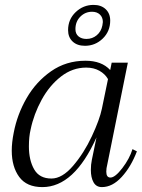

<svg xmlns="http://www.w3.org/2000/svg" viewBox="-20 -754 579 784"><path d="M258 -631Q258 -675 289 -704.5Q320 -734 362 -734Q393 -734 411.5 -716.5Q430 -699 430 -670Q430 -626 399.5 -596.5Q369 -567 327 -567Q295 -567 276.5 -584.5Q258 -602 258 -631ZM398 -650Q400 -660 400 -664Q400 -683 388 -694.5Q376 -706 356 -706Q328 -706 308 -686Q288 -666 288 -635Q288 -616 300.5 -605.5Q313 -595 333 -595Q357 -595 375 -610Q393 -625 398 -650ZM28 -139Q28 -172 36 -212Q50 -286 88.5 -353Q127 -420 188.5 -463Q250 -506 329 -506Q395 -506 430 -468L436 -498H502L418 -82Q414 -67 414 -53Q414 -29 431 -29Q450 -29 479.5 -67.5Q509 -106 521 -145L539 -136Q515 -73 477 -31.5Q439 10 396 10Q373 10 362 -9.5Q351 -29 351 -60Q351 -82 355 -101L374 -193Q283 10 153 10Q89 10 58.5 -31.5Q28 -73 28 -139ZM396 -310 421 -431Q409 -452 386 -465Q363 -478 332 -478Q276 -478 229 -441.5Q182 -405 150 -346.5Q118 -288 105 -225Q98 -196 98 -156Q98 -100 119.5 -62.5Q141 -25 190 -25Q234 -25 278.5 -77Q323 -129 355 -197.5Q387 -266 396 -310Z"/></svg>

Font: Trirong Light
Style: Italic
Weight: 300
Italic angle: -12°
Designer: Katatrad Team
Foundry: CadsonDemak
Version: Version 1.001